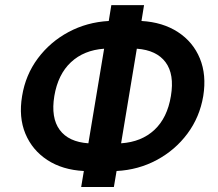

<svg xmlns="http://www.w3.org/2000/svg" viewBox="-20 -748 871 768"><path d="M425.3 -727.5H556.2L545.9 -664.1Q631.3 -659.2 691.9 -619.6Q752.4 -580.1 779.5 -514.2Q806.6 -448.2 793 -363.8Q778.8 -279.3 729.7 -213.4Q680.7 -147.5 606.9 -107.9Q533.2 -68.4 446.3 -64L435.5 0H304.7L315.4 -64Q230 -68.4 169.4 -107.9Q108.9 -147.5 81.5 -213.4Q54.2 -279.3 68.4 -363.8Q82 -448.2 131.3 -514.4Q180.7 -580.6 254.2 -619.9Q327.6 -659.2 415 -664.1ZM527.3 -553.2 464.4 -174.8Q545.9 -180.2 597.7 -228.5Q649.4 -276.9 663.6 -363.8Q678.2 -450.7 642.3 -499Q606.4 -547.4 527.3 -553.2ZM333.5 -174.8 396.5 -553.2Q315.4 -547.4 263.7 -499Q211.9 -450.7 197.3 -363.8Q183.1 -276.9 218.8 -228.5Q254.4 -180.2 333.5 -174.8Z"/></svg>

Font: Inter Semi Bold
Style: Italic
Weight: 600
Italic angle: -9.39999°
Designer: Rasmus Andersson
Foundry: rsms
Version: Version 4.000;git-3c8e0fc